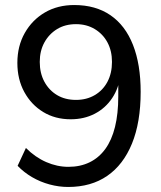

<svg xmlns="http://www.w3.org/2000/svg" viewBox="-20 -734 640 763"><path d="M251 9Q214 9 177 -1Q140 -11 107.5 -30Q75 -49 50 -75L83 -146Q120 -109 163.5 -90Q207 -71 252 -71Q299 -71 336 -89Q373 -107 398.5 -142Q424 -177 437 -229.5Q450 -282 450 -351V-440H459Q453 -385 426 -344.5Q399 -304 356.5 -282Q314 -260 261 -260Q199 -260 151.5 -289Q104 -318 76.5 -368.5Q49 -419 49 -484Q49 -551 78.5 -603Q108 -655 158.5 -684.5Q209 -714 275 -714Q360 -714 419 -673.5Q478 -633 508.5 -555.5Q539 -478 539 -369Q539 -248 504.5 -163.5Q470 -79 406 -35Q342 9 251 9ZM282 -337Q324 -337 356.5 -356Q389 -375 407 -409Q425 -443 425 -488Q425 -532 407 -565.5Q389 -599 356.5 -618.5Q324 -638 282 -638Q239 -638 207 -618.5Q175 -599 156.5 -565.5Q138 -532 138 -488Q138 -443 156.5 -409Q175 -375 207 -356Q239 -337 282 -337Z"/></svg>

Font: Nunito Sans 12pt ExtraLight 12pt Medium
Style: Regular
Weight: 500
Version: Version 3.101;gftools[0.9.27]